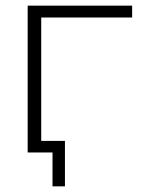

<svg xmlns="http://www.w3.org/2000/svg" viewBox="-20 -540 536 680"><path d="M126 -41H210V120H166V0H126H106H78V-520H448V-478H126Z"/></svg>

Font: M PLUS 1p Light
Style: Regular
Weight: 300
Version: Version 1.061